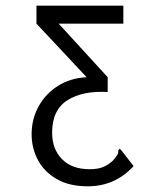

<svg xmlns="http://www.w3.org/2000/svg" viewBox="-20 -477 540 674"><path d="M288 177Q223 177 179 151.5Q135 126 113 84.5Q91 43 91 -6Q91 -59 115.5 -103.5Q140 -148 183.5 -175.5Q227 -203 284 -206L108 -394V-457H413V-394H186L358 -206V-154Q270 -159 216.5 -125Q163 -91 163 -11Q163 46 197.5 81.5Q232 117 295 117Q324 117 343 109Q362 101 378 85Q389 72 392.5 65.5Q396 59 395 51L400 45L407 52L449 106Q384 177 288 177Z"/></svg>

Font: Inconsolata Nerd Font Mono
Style: Regular
Weight: 400
Monospace: yes
Designer: Raph Levien, Cyreal, Brenton Simpson
Foundry: Raph Levien, Cyreal, Google
Version: Version 3.000; ttfautohint (v1.8.3);Nerd Fonts 3.0.2